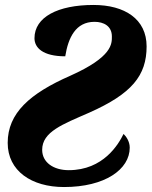

<svg xmlns="http://www.w3.org/2000/svg" viewBox="-20 -744 613 774"><path d="M238 10C403 10 503 -61 503 -149C503 -175 487 -196 478 -204C458 -163 397 -58 257 -58C196 -58 150 -89 150 -140C150 -213 233 -243 340 -290C511 -366 571 -439 571 -557C571 -667 483 -724 357 -724C213 -724 119 -675 119 -590C119 -552 152 -517 243 -517C255 -592 285 -656 361 -656C398 -656 431 -639 431 -597C431 -568 434 -515 264 -439C100 -367 11 -288 11 -168C11 -55 107 10 238 10Z"/></svg>

Font: Noto Serif SemiCondensed Black
Style: Italic
Weight: 900
Width: 4
Italic angle: -12°
Designer: Monotype Design Team
Foundry: Monotype Imaging Inc.
Version: Version 2.014